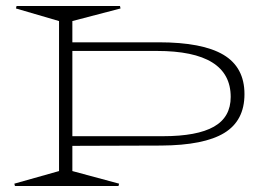

<svg xmlns="http://www.w3.org/2000/svg" viewBox="-20 -620 873 640"><path d="M27.8 -7.8 176.8 -49.8V-549.8L33.2 -591.8L35.2 -600.1H379.9L381.8 -591.8L221.2 -549.8V-479H508.8Q654.8 -479 724.9 -437.3Q794.9 -395.5 794.9 -306.2Q794.9 -217.8 727.5 -176.8Q660.2 -135.7 517.1 -134.8L221.2 -133.8V-49.8L377 -7.8L375 0H29.8ZM221.2 -166H522.9Q637.2 -166 693.1 -197.8Q749 -229.5 749 -296.9Q749 -450.2 502.9 -450.2H221.2Z"/></svg>

Font: Halibut Exp Thin
Style: Regular
Weight: 250
Width: 7
Designer: Matteo Maggi
Foundry: Collletttivo
Version: Version 3.080 | FøM Fix